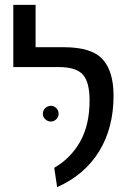

<svg xmlns="http://www.w3.org/2000/svg" viewBox="-20 -759 544 793"><path d="M204 -66Q272 -105 311 -174Q350 -243 350 -344Q350 -419 322.5 -450.5Q295 -482 222 -482H35V-739H127V-564H244Q359 -564 404 -514Q449 -464 449 -364Q449 -231 389.5 -134Q330 -37 216 14ZM157 -289Q157 -303 167 -312.5Q177 -322 190 -322Q203 -322 212.5 -312.5Q222 -303 222 -289Q222 -276 212.5 -266.5Q203 -257 190 -257Q177 -257 167 -266.5Q157 -276 157 -289Z"/></svg>

Font: FiraGO
Style: Regular
Weight: 400
Designer: bBox Type
Foundry: bBox Type GmbH
Version: Version 1.001;April 20, 2020;FontCreator 12.0.0.2555 64-bit